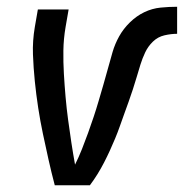

<svg xmlns="http://www.w3.org/2000/svg" viewBox="-20 -548 544 568"><path d="M246 0H142Q132 -38 123.5 -76Q115 -114 107 -152Q99 -190 93 -229Q87 -268 83 -307.5Q79 -347 77.5 -387Q76 -427 83 -468L92 -520H183L174 -468Q168 -433 167.5 -398.5Q167 -364 169 -329.5Q171 -295 174 -261Q177 -227 181.5 -193.5Q186 -160 191 -127Q196 -94 202 -61Q213 -83 222.5 -107Q232 -131 240.5 -154.5Q249 -178 257 -202Q265 -226 272 -250Q279 -274 286 -298Q293 -322 299.5 -346Q306 -370 313 -394Q320 -418 332.5 -440.5Q345 -463 364.5 -482Q384 -501 407 -512Q430 -523 455 -525.5Q480 -528 504 -528V-448Q486 -448 466.5 -443.5Q447 -439 432.5 -425Q418 -411 409.5 -393Q401 -375 395.5 -357Q390 -339 384.5 -320.5Q379 -302 373 -283.5Q367 -265 360.5 -247Q354 -229 347.5 -211Q341 -193 334.5 -174.5Q328 -156 320.5 -138Q313 -120 305 -102.5Q297 -85 288 -67.5Q279 -50 268.5 -33Q258 -16 246 0Z"/></svg>

Font: Iosevka Term Curly Md Obl
Style: Regular
Weight: 500
Italic angle: -9°
Designer: Belleve Invis
Foundry: Belleve Invis
Version: Version 32.3.0